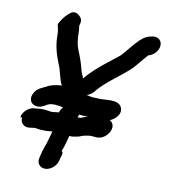

<svg xmlns="http://www.w3.org/2000/svg" viewBox="-82 -781 822 880"><g transform="rotate(10 329.5 -341.0)"><path d="M150 -149C158 -148 166 -149 174 -150C177 -150 182 -150 186 -151H189L178 -111C171 -84 160 -64 154 -33L151 -21C145 5 163 24 187 23C213 22 238 -2 243 -25L246 -37C248 -46 258 -67 246 -70C251 -82 257 -98 260 -111L269 -145C273 -144 278 -143 283 -144C299 -146 311 -148 325 -154C333 -158 347 -159 356 -161C366 -163 382 -160 391 -160H398C440 -160 481 -224 439 -248C459 -255 494 -283 478 -316C469 -334 447 -338 422 -338C409 -338 396 -336 383 -336C375 -336 368 -336 360 -337C339 -337 336 -338 315 -343C327 -347 338 -354 347 -364L353 -372C393 -418 446 -451 491 -492C517 -515 537 -545 561 -571C583 -576 605 -597 608 -620C612 -645 594 -663 569 -660C545 -657 529 -650 507 -629C483 -605 461 -575 438 -550C430 -543 423 -538 418 -534L398 -518C390 -512 382 -506 375 -500C343 -474 311 -447 285 -415C281 -428 274 -440 271 -452C264 -483 253 -512 241 -541C233 -560 229 -588 229 -615C229 -626 228 -634 227 -641L226 -651C233 -669 231 -683 220 -693C208 -706 192 -712 176 -700C163 -690 152 -679 142 -664C132 -649 127 -641 128 -638C132 -622 135 -610 135 -591C135 -538 148 -501 162 -464C177 -433 179 -396 195 -366C161 -364 143 -359 116 -344L98 -335C86 -328 77 -319 71 -306C51 -264 92 -239 129 -259L145 -268C165 -279 198 -273 218 -268C211 -261 206 -252 203 -242H198C188 -241 178 -239 168 -239C146 -243 125 -246 99 -242L85 -241C61 -237 36 -215 33 -190H41C38 -165 57 -147 82 -150L96 -152C102 -153 106 -153 109 -153C123 -150 135 -149 150 -149ZM338 -246C327 -243 317 -240 308 -236C307 -236 306 -236 306 -235H298C296 -234 294 -234 292 -234L296 -249C298 -248 301 -248 304 -248C313 -247 322 -246 333 -246Z"/></g></svg>

Font: Dictator
Style: Ita
Weight: 500
Version: Version MIL.1277